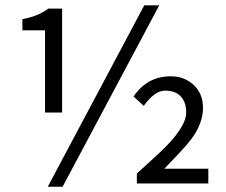

<svg xmlns="http://www.w3.org/2000/svg" viewBox="-20 -688 848 720"><path d="M212.9 -655.8V-266.1H148.9V-574.2H64V-616.2Q122.6 -626.5 161.1 -655.8ZM159.2 12.2 521 -668H577.1L214.8 12.2ZM481 -326.2Q531.7 -401.9 620.6 -401.9Q669.9 -402.3 705.6 -370.1Q741.2 -337.9 741.2 -282.7Q741.2 -227.5 699.7 -169.4Q679.7 -143.1 653.3 -115.2Q627 -87.4 596.2 -55.2H761.2V0H493.2V-37.1Q538.1 -78.1 573.2 -110.4Q678.2 -207.5 678.2 -266.1Q678.2 -304.2 658.2 -326.2Q638.2 -348.1 599.1 -348.1Q560.1 -348.1 519 -291Z"/></svg>

Font: SourceSansPro-Regular
Style: Regular
Weight: 400
Designer: Paul D. Hunt
Foundry: Adobe Systems Incorporated
Version: Version 1.050;PS Version 1.000;hotconv 1.0.70;makeotf.lib2.5